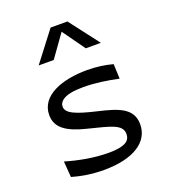

<svg xmlns="http://www.w3.org/2000/svg" viewBox="-146 -913 913 1030"><g transform="rotate(-20 310.0 -398.0)"><path d="M366 -525C226 -525 94.5 -478.5 94.5 -367C94.5 -291 156 -255 261 -229C381 -198.5 449.5 -187 449.5 -131C449.5 -111.5 442 -97 428.5 -88C405 -73 369.5 -68 327 -68C241 -68 154 -85.5 83.5 -106.5L90.5 -15.5C137.5 -2 197 10 270.5 10C440.5 10 536.5 -54 536.5 -154.5C536.5 -248 454.5 -272.5 345.5 -298C230 -325 177.5 -346.5 177.5 -385C177.5 -399.5 184.5 -412 198.5 -422C221.5 -438.5 261.5 -446 316.5 -446C387.5 -446 451 -435.5 516.5 -422L513 -506C469 -518 421 -525 366 -525ZM132.5 -637H218.5L310 -765L401.5 -637H487.5L358 -806H262Z"/></g></svg>

Font: Monaspace Argon
Style: Regular
Weight: 400
Designer: Riley Cran & the Lettermatic Team
Foundry: Lettermatic
Version: Version 1.200 (Monaspace Argon)